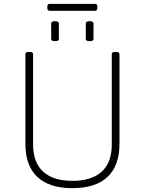

<svg xmlns="http://www.w3.org/2000/svg" viewBox="-20 -972 752 998"><path d="M356 6Q236 6 174 -52.5Q112 -111 112 -224V-690Q112 -696 116 -699Q120 -702 128 -702H136Q144 -702 148 -699Q152 -696 152 -690V-221Q152 -128 204 -80Q256 -32 356 -32Q457 -32 509 -80Q561 -128 561 -221V-690Q561 -696 565 -699Q569 -702 577 -702H585Q593 -702 597 -699Q601 -696 601 -690V-224Q601 -111 539 -52.5Q477 6 356 6ZM446 -758Q435 -758 430.5 -761Q426 -764 426 -770V-850Q426 -855 430.5 -858.5Q435 -862 446 -862Q457 -862 461.5 -858.5Q466 -855 466 -850V-770Q466 -764 461.5 -761Q457 -758 446 -758ZM266 -758Q255 -758 250.5 -761Q246 -764 246 -770V-850Q246 -855 250.5 -858.5Q255 -862 266 -862Q277 -862 281.5 -858.5Q286 -855 286 -850V-770Q286 -764 281.5 -761Q277 -758 266 -758ZM238 -916Q226 -916 226 -930V-938Q226 -952 238 -952H474Q486 -952 486 -938V-930Q486 -916 474 -916Z"/></svg>

Font: Asap Thin
Style: Regular
Weight: 250
Designer: Pablo Cosgaya
Foundry: Omnibus-Type
Version: Version 3.001